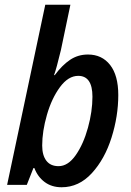

<svg xmlns="http://www.w3.org/2000/svg" viewBox="-20 -780 552 810"><path d="M125 -71H121L93 0H10L171 -760H277L237 -569Q218 -490 208 -463H211Q242 -505 275.5 -527.5Q309 -550 351 -550Q410 -550 444.5 -506Q479 -462 479 -379Q479 -290 450.5 -199.5Q422 -109 367.5 -49.5Q313 10 240 10Q198 10 168.5 -12Q139 -34 125 -71ZM370 -372Q370 -460 310 -460Q268 -460 233 -412.5Q198 -365 178 -295.5Q158 -226 158 -166Q158 -125 175.5 -102Q193 -79 227 -79Q267 -79 299.5 -125.5Q332 -172 351 -241Q370 -310 370 -372Z"/></svg>

Font: Noto Sans UI NarrowMedium
Style: Italic
Weight: 500
Width: 4
Italic angle: -12°
Designer: Monotype Design Team
Foundry: Monotype Imaging Inc.
Version: Version 1.001